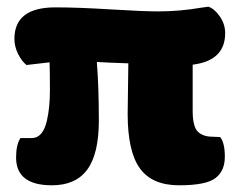

<svg xmlns="http://www.w3.org/2000/svg" viewBox="-20 -553 715 573"><path d="M41 -141H75Q108 -141 120 -193Q129 -232 129 -284Q129 -336 128 -367L59 -359Q45 -370 34 -392Q23 -414 23 -437Q23 -531 145 -531Q212 -531 309.5 -525Q407 -519 452 -519Q516 -519 580 -530L602 -533Q620 -527 636 -504Q652 -481 652 -454Q652 -372 555 -360V-223Q555 -175 570.5 -160Q586 -145 614 -145L637 -144Q651 -127 651 -85Q651 -43 623 -21.5Q595 0 514.5 0Q434 0 397.5 -50.5Q361 -101 361 -213L363 -364Q301 -366 269 -368Q275 -293 275 -193.5Q275 -94 240.5 -47Q206 0 135 0Q28 0 28 -83Q28 -121 41 -141Z"/></svg>

Font: Chela One Cyrilic
Style: Regular
Weight: 400
Designer: Miguel Hernandez
Foundry: LatinoType
Version: Version 1.001